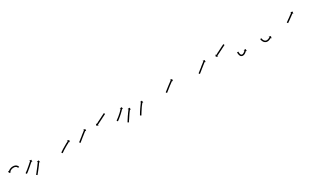

<svg xmlns="http://www.w3.org/2000/svg" viewBox="211 -1428 4190 2606"><g transform="rotate(-30 2306.0 -125.5)"><path d="M215 -208Q215 -208 215 -207.5Q215 -207 215 -207Q215 -207 215.5 -207Q216 -207 216 -207Q215 -208 215 -210Q215 -210 215 -210Q215 -210 215 -210Q215 -210 215 -209.5Q215 -209 215 -209Q214 -212 213 -215Q213 -215 213 -215Q213 -215 213 -215Q213 -214 213 -214Q213 -214 213 -214Q211 -218 209 -221Q209 -221 209 -221Q209 -221 209 -221Q209 -221 209 -221Q209 -221 209 -221Q206 -224 202 -228Q202 -228 202 -228Q202 -228 202 -228Q202 -227 202 -227Q202 -227 202 -227Q198 -231 192 -233Q192 -233 192.5 -233Q193 -233 193 -233Q193 -233 193 -233Q193 -233 193 -233Q187 -235 181 -237Q181 -237 181 -237Q181 -237 181 -237Q181 -237 181 -237Q181 -237 181 -237Q175 -238 168 -239Q168 -239 168 -239Q168 -239 168 -238Q168 -238 168 -238Q168 -238 168 -238Q161 -239 154 -238Q154 -238 154 -238Q154 -238 154 -238Q154 -238 154 -238Q154 -238 154 -238Q147 -237 140 -236Q140 -236 140 -236Q140 -236 141 -236Q141 -236 141 -236Q141 -236 141 -236Q134 -234 128 -232Q128 -232 128 -232Q128 -232 129 -232Q129 -232 129 -232Q129 -232 129 -232Q123 -229 118 -227Q118 -227 118 -227Q118 -227 118 -227Q118 -227 118 -227Q118 -227 118 -227Q114 -224 110 -222Q110 -222 110 -222Q110 -222 110 -222Q110 -222 110 -222Q110 -222 110 -222Q107 -220 104 -217Q104 -217 104 -217Q104 -217 104 -218Q104 -218 104 -218Q104 -218 104 -218Q102 -216 100 -214Q100 -214 100 -214Q100 -214 100 -214Q100 -214 100 -214Q100 -214 100 -214Q99 -214 99 -213L107 -203L75 -206L77 -238L86 -228Q86 -229 87 -230Q87 -230 87 -230Q87 -230 87 -230Q87 -230 87 -230Q87 -230 87 -230Q89 -231 92 -233Q92 -233 92 -233Q92 -233 92 -233Q92 -233 92 -233Q92 -233 92 -233Q95 -236 99 -238Q99 -238 99 -238Q99 -238 99 -239Q99 -239 99 -239Q99 -239 99 -239Q103 -242 109 -244Q109 -244 109 -244Q109 -244 109 -245Q109 -245 109 -245Q109 -245 109 -245Q115 -248 121 -250Q121 -250 121 -250Q121 -250 121 -250Q121 -250 121 -250Q121 -250 121 -250Q128 -253 135 -255Q135 -255 135.5 -255Q136 -255 136 -255Q136 -255 136 -255Q136 -255 136 -255Q144 -257 152 -258Q152 -258 152 -258Q152 -258 152 -258Q152 -258 152 -258Q152 -258 152 -258Q160 -259 168 -258Q168 -258 168 -258Q168 -258 169 -258Q169 -258 169 -258Q169 -258 169 -258Q177 -258 185 -257Q185 -257 185 -257Q185 -257 185 -257Q186 -256 186 -256Q186 -256 186 -256Q194 -254 201 -251Q201 -251 201 -251Q201 -251 201 -251Q201 -251 201 -251Q201 -251 201 -251Q208 -248 214 -244Q214 -244 214 -243.5Q214 -243 214 -243Q214 -243 214.5 -243Q215 -243 215 -243Q220 -239 224 -234Q224 -234 224 -234Q224 -234 224 -234Q224 -233 224 -233Q224 -233 224 -233Q228 -229 231 -224Q231 -224 231 -224Q231 -224 231 -224Q231 -224 231 -223.5Q231 -223 231 -223Q233 -219 234 -215Q234 -215 234 -215Q234 -215 234 -215Q234 -215 234 -215Q234 -215 234 -215Q235 -212 235 -209Q235 -209 235 -209Q235 -209 235 -209Q235 -209 235 -209Q235 -209 235 -209Q235 -208 235 -207H216Q215 -207 215 -208Z M270 -92Q272 -94 274 -96Q277 -98 281 -101Q285 -104 290 -107Q290 -107 290 -107Q290 -107 290 -107Q290 -107 290 -107Q290 -107 290 -107Q295 -111 300 -115Q300 -115 300 -115Q300 -115 300 -115Q300 -115 300 -115Q300 -115 300 -115Q306 -120 312 -124Q318 -129 324 -134Q330 -139 336 -145Q343 -150 349 -155Q355 -161 361 -166Q366 -171 372 -176Q377 -180 382 -185Q384 -186 386 -188Q388 -190 390 -192Q394 -195 397 -198Q399 -200 401 -202Q402 -202 403 -203L394 -213L427 -211L425 -178L416 -188Q415 -187 414 -187Q413 -185 410 -183Q407 -180 404 -177Q402 -175 399.5 -173Q397 -171 395 -170Q390 -165 385 -161Q380 -156 374 -151Q368 -145 362 -140Q356 -135 349 -130V-129Q343 -124 337 -119Q330 -114 324 -109Q318 -104 313 -99Q313 -99 313 -99Q313 -99 313 -99Q313 -99 313 -99Q313 -99 313 -99Q307 -95 302 -91Q302 -91 302 -91Q302 -91 302 -91Q302 -91 302 -91Q302 -91 302 -91Q297 -88 293 -84Q289 -82 286 -79Q283 -77 281 -76Q280 -75 279 -75L268 -91Q269 -92 270 -92ZM382 -3Q383 -4 385 -7Q388 -10 391 -14Q394 -18 398 -22Q402 -28 406 -33Q410 -39 415 -45Q420 -51 425 -57Q430 -64 435 -70Q440 -77 445 -83Q450 -90 455 -96Q459 -102 463 -108Q468 -113 471 -118Q471 -118 471 -118Q471 -118 471 -118Q471 -118 471 -118Q471 -118 471 -118Q475 -123 478 -127Q480 -131 483 -135Q485 -137 486 -139Q487 -140 487 -141L477 -149L509 -154L514 -121L503 -129Q503 -128 502 -128Q501 -126 499 -123Q497 -120 494 -116Q491 -112 487 -107Q487 -107 487 -107Q487 -107 487 -107Q487 -107 487 -107Q487 -107 487 -107Q484 -102 480 -96Q475 -90 471 -84Q466 -78 461 -71Q456 -65 451 -58Q446 -51 441 -45Q436 -39 431 -32Q426 -26 422 -21Q417 -15 413 -10Q410 -5 406 -1Q403 3 401 6Q399 8 397 10Q397 11 396 12L380 -1Q381 -2 382 -3Z M830 -93Q832 -94 834 -96Q838 -98 842 -101Q846 -104 851 -107Q857 -111 863 -115Q869 -119 875 -123Q882 -127 889 -131Q896 -136 904 -140Q911 -144 918 -148Q925 -152 932 -156Q939 -160 945 -164Q951 -167 957 -170Q962 -173 967 -175Q969 -177 971 -178Q973 -179 975 -180Q978 -181 980 -182Q981 -183 981 -183L975 -195L1007 -185L997 -154L991 -166Q990 -165 989 -165Q987 -164 984 -162Q982 -161 980.5 -160Q979 -159 977 -158Q972 -155 967 -152Q961 -149 955 -146Q948 -142 942 -139Q935 -135 928 -131Q921 -127 914 -123Q907 -118 900 -114Q893 -110 886 -106Q880 -102 873 -98Q868 -94 862 -90Q857 -87 853 -84Q849 -82 846 -79Q843 -77 841 -76Q840 -75 839 -75L828 -91Q829 -92 830 -93Z M1109 -92Q1109 -92 1108.5 -92Q1108 -92 1108 -92Q1108 -92 1108 -92Q1108 -92 1108 -92Q1110 -94 1113 -95Q1113 -95 1113 -95Q1113 -95 1113 -95Q1113 -95 1113 -95Q1113 -95 1113 -95Q1116 -98 1119 -101Q1123 -104 1128 -107Q1133 -111 1139 -116Q1144 -120 1150 -125Q1153 -128 1156.5 -130.5Q1160 -133 1163 -135Q1169 -141 1176 -145Q1182 -151 1188 -156Q1195 -161 1201 -166Q1207 -171 1213 -175Q1218 -179 1223 -183Q1228 -187 1232 -190Q1236 -193 1239 -196Q1242 -198 1244 -199Q1245 -200 1246 -200L1238 -211L1270 -206L1266 -174L1258 -184Q1257 -184 1256 -183Q1254 -182 1252 -180Q1248 -177 1245 -175Q1240 -171 1236 -168Q1231 -164 1225 -159Q1219 -155 1213 -150Q1207 -145 1201 -140Q1195 -135 1188 -130Q1182 -125 1175 -120Q1172 -117 1169 -114.5Q1166 -112 1163 -110Q1156 -104 1151 -100Q1145 -96 1141 -92Q1136 -88 1132 -85Q1128 -82 1125 -79Q1125 -79 1125 -79Q1125 -79 1125 -79Q1125 -79 1125 -79Q1125 -79 1125 -79Q1122 -77 1120 -76Q1120 -76 1120 -76Q1120 -76 1120 -76Q1120 -76 1120 -76Q1120 -76 1120 -76Q1119 -75 1118 -75L1107 -91Q1108 -92 1109 -92ZM1603 -248Q1602 -247 1600.5 -246.5Q1599 -246 1598 -245Q1596 -244 1594 -243Q1592 -242 1590 -242Q1588 -240 1585.5 -239Q1583 -238 1580 -236Q1577 -235 1574 -233.5Q1571 -232 1568 -230Q1565 -229 1561.5 -227Q1558 -225 1555 -224Q1551 -222 1547.5 -220Q1544 -218 1541 -216Q1537 -215 1533.5 -213Q1530 -211 1526 -209Q1522 -207 1518.5 -205Q1515 -203 1511 -202Q1505 -199 1497 -194Q1493 -193 1490 -191Q1487 -189 1483 -188Q1480 -186 1477.5 -184.5Q1475 -183 1472 -182Q1469 -180 1466.5 -179Q1464 -178 1461 -177Q1459 -175 1454 -173Q1450 -171 1449 -170Q1448 -170 1447 -169L1453 -157L1422 -168L1432 -199L1438 -187Q1438 -187 1438.5 -187.5Q1439 -188 1440 -188Q1441 -189 1445 -190Q1448 -192 1452 -194Q1456 -196 1463 -199Q1466 -201 1468.5 -202.5Q1471 -204 1474 -206Q1478 -207 1481 -209Q1484 -211 1488 -212Q1491 -214 1495 -216Q1499 -218 1502 -219Q1506 -221 1509.5 -223Q1513 -225 1517 -227Q1521 -229 1524.5 -230.5Q1528 -232 1532 -234Q1535 -236 1538.5 -238Q1542 -240 1546 -242Q1549 -243 1552.5 -245Q1556 -247 1559 -248Q1562 -250 1565 -251.5Q1568 -253 1571 -254Q1574 -256 1576.5 -257Q1579 -258 1581 -259Q1583 -260 1585 -261Q1587 -262 1589 -263Q1590 -264 1591.5 -264.5Q1593 -265 1594 -266Q1595 -266 1595 -266Q1595 -266 1596 -267L1605 -249Q1604 -249 1604 -248.5Q1604 -248 1603 -248Z M1696 -92Q1698 -94 1700 -96Q1703 -98 1707 -101Q1711 -104 1716 -107Q1716 -107 1716 -107Q1716 -107 1716 -107Q1716 -107 1716 -107Q1716 -107 1716 -107Q1721 -111 1726 -115Q1726 -115 1726 -115Q1726 -115 1726 -115Q1726 -115 1726 -115Q1726 -115 1726 -115Q1732 -120 1738 -124Q1738 -124 1738 -124Q1738 -124 1738 -124Q1738 -124 1738 -124Q1738 -124 1738 -124Q1744 -129 1750 -134Q1750 -134 1750 -134Q1750 -134 1750 -134Q1750 -134 1750 -134Q1750 -134 1750 -134Q1756 -139 1762 -145Q1762 -145 1762 -145Q1762 -145 1762 -145Q1762 -145 1762 -145Q1762 -145 1762 -145Q1768 -150 1774 -155Q1774 -155 1774 -155Q1774 -155 1774 -155Q1774 -155 1774 -155Q1774 -155 1774 -155Q1780 -161 1786 -166Q1786 -166 1786 -166Q1786 -166 1786 -166Q1786 -166 1786 -166Q1786 -166 1786 -166Q1791 -171 1796 -176Q1796 -176 1796 -176Q1796 -176 1796 -176Q1796 -176 1796 -176Q1796 -176 1796 -176Q1801 -181 1805 -186Q1809 -190 1813 -194Q1816 -197 1819 -200Q1821 -202 1823 -204Q1823 -205 1824 -205L1814 -214L1847 -215L1848 -183L1839 -192Q1838 -191 1837 -190Q1836 -188 1834 -186H1833Q1831 -183 1827 -180Q1824 -176 1820 -172Q1815 -167 1810 -162Q1810 -162 1810 -162Q1810 -162 1810 -162Q1810 -162 1810 -162Q1810 -162 1810 -162Q1805 -157 1799 -152Q1799 -152 1799 -152Q1799 -152 1799 -152Q1799 -152 1799 -152Q1799 -152 1799 -152Q1794 -146 1788 -141Q1788 -141 1788 -141Q1788 -141 1788 -141Q1788 -141 1788 -141Q1788 -141 1788 -141Q1782 -135 1775 -130Q1775 -130 1775 -130Q1775 -130 1775 -130Q1775 -130 1775 -130Q1775 -130 1775 -130Q1769 -124 1763 -119Q1763 -119 1763 -119Q1763 -119 1763 -119Q1763 -119 1763 -119Q1763 -119 1763 -119Q1757 -114 1750 -109Q1750 -109 1750 -109Q1750 -109 1750 -109Q1750 -109 1750 -109Q1750 -109 1750 -109Q1744 -104 1739 -99Q1739 -99 1739 -99Q1739 -99 1739 -99Q1739 -99 1739 -99Q1739 -99 1739 -99Q1733 -95 1728 -91Q1728 -91 1728 -91Q1728 -91 1728 -91Q1728 -91 1728 -91Q1728 -91 1728 -91Q1723 -88 1719 -84Q1715 -82 1712 -79Q1709 -77 1707 -76Q1706 -75 1705 -75L1694 -91Q1695 -92 1696 -92ZM1812 0Q1813 -1 1815 -4Q1817 -7 1820 -11Q1822 -15 1826 -21Q1829 -25 1833 -32Q1837 -38 1841 -44Q1846 -51 1850 -58Q1855 -65 1859 -72Q1864 -79 1869 -85Q1873 -92 1878 -99Q1883 -105 1887 -111Q1891 -117 1895 -122Q1899 -127 1902 -131Q1905 -135 1908 -138Q1910 -141 1911 -143Q1912 -144 1912 -144L1902 -153L1935 -156L1938 -123L1928 -132Q1927 -131 1927 -130Q1925 -128 1923 -126Q1921 -123 1918 -119Q1915 -115 1911 -110Q1907 -105 1903 -99Q1899 -93 1894 -87Q1890 -81 1885 -74Q1881 -67 1876 -60Q1871 -54 1867 -47Q1862 -40 1858 -33Q1854 -28 1850 -21Q1845 -14 1842 -10Q1839 -4 1836 0Q1834 4 1831 7Q1830 10 1828 12Q1828 13 1827 13L1811 2Q1811 1 1812 0ZM2006 4Q2007 2 2009 -1Q2011 -4 2013 -9Q2016 -13 2019 -18Q2023 -24 2026 -30Q2030 -36 2034 -43Q2039 -49 2043 -56Q2048 -63 2052 -70Q2057 -77 2062 -84Q2066 -91 2071 -97Q2076 -104 2080 -109V-110Q2084 -115 2088 -120Q2092 -125 2095 -130Q2098 -133 2101 -137Q2103 -139 2104 -141Q2105 -142 2105 -143L2095 -151L2128 -155L2131 -122L2121 -130Q2120 -129 2120 -129Q2118 -127 2116 -124Q2114 -121 2111 -117Q2108 -113 2104 -108Q2100 -103 2096 -98Q2092 -92 2087 -86Q2083 -79 2078 -73Q2074 -66 2069 -59Q2064 -52 2060 -45Q2055 -38 2051 -32Q2047 -25 2043 -19Q2040 -13 2036 -8Q2033 -3 2030 2Q2028 6 2026 9Q2024 12 2023 14Q2022 15 2022 16L2005 6Q2005 5 2006 4Z M2466 -92Q2467 -94 2470 -96Q2470 -96 2470 -96Q2470 -96 2470 -96Q2470 -96 2470 -96Q2470 -96 2470 -96Q2473 -98 2477 -101Q2477 -101 2477 -101Q2477 -101 2477 -101Q2477 -101 2477 -101Q2477 -101 2477 -101Q2481 -104 2485 -107Q2490 -111 2496 -116Q2501 -120 2507 -125Q2511 -127 2514 -129.5Q2517 -132 2520 -135Q2527 -140 2533 -145Q2540 -150 2546 -155Q2553 -160 2559 -165Q2565 -170 2571 -174Q2577 -179 2582 -182Q2587 -186 2591 -189Q2595 -192 2598 -194H2599Q2601 -196 2603 -197V-198Q2604 -198 2605 -199L2597 -210L2630 -204L2624 -171L2616 -182Q2615 -182 2615 -181Q2613 -180 2610 -178Q2607 -176 2603 -173Q2599 -170 2594 -166Q2589 -162 2583 -158Q2577 -154 2571 -149Q2565 -145 2558 -140Q2552 -135 2545 -129Q2539 -124 2532 -119Q2529 -117 2526 -114.5Q2523 -112 2520 -109Q2514 -104 2508 -100Q2503 -95 2498 -92Q2493 -88 2489 -85Q2489 -85 2489 -85Q2489 -85 2489 -85Q2489 -85 2489 -85Q2489 -85 2489 -85Q2485 -82 2482 -79Q2482 -79 2482 -79Q2482 -79 2482 -79Q2482 -79 2482 -79Q2482 -79 2482 -79Q2479 -77 2477 -76Q2476 -75 2475 -75L2464 -91Q2465 -92 2466 -92Z M2981 -92Q2981 -92 2980.5 -92Q2980 -92 2980 -92Q2980 -92 2980 -92Q2980 -92 2980 -92Q2982 -94 2985 -95Q2985 -95 2985 -95Q2985 -95 2985 -95Q2985 -95 2985 -95Q2985 -95 2985 -95Q2988 -98 2991 -101Q2995 -104 3000 -107Q3005 -111 3011 -116Q3016 -120 3022 -125Q3025 -128 3028.5 -130.5Q3032 -133 3035 -135Q3041 -141 3048 -145Q3054 -151 3060 -156Q3067 -161 3073 -166Q3079 -171 3085 -175Q3090 -179 3095 -183Q3100 -187 3104 -190Q3108 -193 3111 -196Q3114 -198 3116 -199Q3117 -200 3118 -200L3110 -211L3142 -206L3138 -174L3130 -184Q3129 -184 3128 -183Q3126 -182 3124 -180Q3120 -177 3117 -175Q3112 -171 3108 -168Q3103 -164 3097 -159Q3091 -155 3085 -150Q3079 -145 3073 -140Q3067 -135 3060 -130Q3054 -125 3047 -120Q3044 -117 3041 -114.5Q3038 -112 3035 -110Q3028 -104 3023 -100Q3017 -96 3013 -92Q3008 -88 3004 -85Q3000 -82 2997 -79Q2997 -79 2997 -79Q2997 -79 2997 -79Q2997 -79 2997 -79Q2997 -79 2997 -79Q2994 -77 2992 -76Q2992 -76 2992 -76Q2992 -76 2992 -76Q2992 -76 2992 -76Q2992 -76 2992 -76Q2991 -75 2990 -75L2979 -91Q2980 -92 2981 -92ZM3475 -248Q3474 -247 3472.5 -246.5Q3471 -246 3470 -245Q3468 -244 3466 -243Q3464 -242 3462 -242Q3460 -240 3457.5 -239Q3455 -238 3452 -236Q3449 -235 3446 -233.5Q3443 -232 3440 -230Q3437 -229 3433.5 -227Q3430 -225 3427 -224Q3423 -222 3419.5 -220Q3416 -218 3413 -216Q3409 -215 3405.5 -213Q3402 -211 3398 -209Q3394 -207 3390.5 -205Q3387 -203 3383 -202Q3377 -199 3369 -194Q3365 -193 3362 -191Q3359 -189 3355 -188Q3352 -186 3349.5 -184.5Q3347 -183 3344 -182Q3341 -180 3338.5 -179Q3336 -178 3333 -177Q3331 -175 3326 -173Q3322 -171 3321 -170Q3320 -170 3319 -169L3325 -157L3294 -168L3304 -199L3310 -187Q3310 -187 3310.5 -187.5Q3311 -188 3312 -188Q3313 -189 3317 -190Q3320 -192 3324 -194Q3328 -196 3335 -199Q3338 -201 3340.5 -202.5Q3343 -204 3346 -206Q3350 -207 3353 -209Q3356 -211 3360 -212Q3363 -214 3367 -216Q3371 -218 3374 -219Q3378 -221 3381.5 -223Q3385 -225 3389 -227Q3393 -229 3396.5 -230.5Q3400 -232 3404 -234Q3407 -236 3410.5 -238Q3414 -240 3418 -242Q3421 -243 3424.5 -245Q3428 -247 3431 -248Q3434 -250 3437 -251.5Q3440 -253 3443 -254Q3446 -256 3448.5 -257Q3451 -258 3453 -259Q3455 -260 3457 -261Q3459 -262 3461 -263Q3462 -264 3463.5 -264.5Q3465 -265 3466 -266Q3467 -266 3467 -266Q3467 -266 3468 -267L3477 -249Q3476 -249 3476 -248.5Q3476 -248 3475 -248Z M3594 -75Q3594 -75 3594 -75Q3594 -75 3594 -75Q3594 -75 3594 -75Q3594 -75 3594 -75Q3594 -73 3594 -70Q3594 -70 3594 -70Q3594 -70 3594 -70Q3594 -70 3594 -70Q3594 -70 3594 -70Q3594 -66 3594 -62Q3594 -62 3594 -62Q3594 -62 3594 -62Q3594 -62 3594 -62Q3594 -62 3594 -62Q3594 -57 3595 -52Q3595 -52 3595 -52Q3595 -52 3595 -52Q3595 -52 3595 -52Q3595 -52 3595 -52Q3596 -46 3597 -40Q3597 -40 3597 -40.5Q3597 -41 3597 -41Q3597 -41 3597 -41Q3597 -41 3597 -41Q3599 -35 3601 -30Q3601 -30 3601 -30Q3601 -30 3601 -30Q3601 -30 3601 -30Q3601 -30 3601 -30Q3603 -25 3607 -22Q3607 -22 3606 -22Q3606 -23 3606 -23Q3609 -20 3614 -18Q3614 -18 3614 -19Q3613 -19 3613 -19Q3619 -18 3625 -18Q3625 -18 3625 -17Q3624 -17 3624 -17Q3629 -18 3635 -20Q3635 -20 3635 -20Q3635 -20 3635 -20Q3635 -20 3634.5 -20Q3634 -20 3634 -20Q3640 -22 3645 -25Q3645 -25 3645 -25Q3645 -25 3645 -25Q3645 -25 3645 -25Q3645 -25 3645 -25Q3650 -28 3655 -32Q3655 -32 3655 -32Q3655 -32 3655 -32Q3655 -32 3655 -31.5Q3655 -31 3655 -31Q3659 -35 3663 -38Q3663 -38 3663 -38Q3663 -38 3663 -38Q3663 -38 3663 -38Q3663 -38 3663 -38Q3666 -41 3669 -43Q3669 -43 3669 -43Q3669 -43 3669 -43Q3669 -43 3669 -43Q3669 -43 3669 -43Q3671 -45 3673 -47Q3673 -48 3674 -48L3665 -58L3698 -57L3697 -24L3688 -34Q3687 -33 3687 -32Q3685 -31 3682 -29Q3682 -29 3682 -29Q3682 -29 3682 -29Q3682 -29 3682 -29Q3682 -29 3682 -29Q3679 -26 3676 -23Q3676 -23 3676 -23Q3676 -23 3676 -23Q3676 -23 3676 -23Q3676 -23 3676 -23Q3672 -19 3667 -16Q3667 -16 3667 -16Q3667 -16 3667 -16Q3667 -16 3667 -15.5Q3667 -15 3667 -15Q3661 -12 3656 -8Q3656 -8 3656 -8Q3656 -8 3656 -8Q3656 -8 3655.5 -8Q3655 -8 3655 -8Q3649 -4 3642 -1Q3642 -1 3642 -1Q3642 -1 3642 -1Q3642 -1 3641.5 -1Q3641 -1 3641 -1Q3634 2 3626 2Q3626 2 3626 2Q3625 2 3625 2Q3616 2 3609 1Q3609 1 3608 1Q3608 1 3608 1Q3600 -2 3594 -7Q3594 -7 3593 -8Q3592 -8 3592 -8Q3587 -14 3583 -21Q3583 -21 3583 -21Q3583 -21 3583 -21Q3583 -21 3583 -21.5Q3583 -22 3583 -22Q3580 -28 3578 -35Q3578 -35 3578 -35.5Q3578 -36 3578 -36Q3578 -36 3578 -36Q3578 -36 3578 -36Q3576 -42 3575 -49Q3575 -49 3575 -49Q3575 -49 3575 -49Q3575 -49 3575 -49Q3575 -49 3575 -49Q3574 -55 3574 -60Q3574 -60 3574 -60Q3574 -60 3574 -61Q3574 -61 3574 -61Q3574 -61 3574 -61Q3574 -65 3574 -69Q3574 -69 3574 -69Q3574 -69 3574 -69Q3574 -69 3574 -69Q3574 -69 3574 -69Q3574 -73 3574 -75Q3574 -75 3574 -75Q3574 -75 3574 -75Q3574 -75 3574 -75Q3574 -75 3574 -75Q3574 -76 3574 -77H3593Q3594 -76 3594 -75Z M3957 -75Q3957 -75 3957 -75.5Q3957 -76 3957 -76Q3957 -76 3957 -76Q3957 -76 3957 -76Q3957 -74 3957 -71Q3957 -71 3957 -71Q3957 -71 3957 -71Q3957 -71 3957 -71.5Q3957 -72 3957 -72Q3957 -68 3958 -64Q3958 -64 3958 -64Q3958 -64 3958 -65Q3958 -65 3958 -65Q3958 -65 3958 -65Q3959 -60 3961 -55Q3961 -55 3961 -55.5Q3961 -56 3960 -56Q3960 -56 3960 -56Q3960 -56 3960 -56Q3962 -51 3965 -45Q3965 -45 3965 -45.5Q3965 -46 3965 -46Q3965 -46 3965 -46Q3965 -46 3965 -46Q3968 -40 3971 -35Q3971 -35 3971 -35.5Q3971 -36 3971 -36Q3971 -36 3971 -36Q3971 -36 3971 -36Q3975 -31 3980 -27Q3980 -27 3979.5 -27Q3979 -27 3979 -27Q3979 -27 3979 -27Q3979 -27 3979 -27Q3984 -23 3990 -21Q3990 -21 3989.5 -21Q3989 -21 3989 -21Q3989 -21 3989 -21Q3989 -21 3989 -21Q3995 -19 4001 -18Q4001 -18 4000.5 -18Q4000 -18 4000 -18Q4000 -18 4000 -18Q4000 -18 4000 -18Q4006 -17 4012 -18Q4012 -18 4012 -18Q4012 -18 4012 -18Q4012 -18 4012 -18Q4012 -18 4012 -18Q4018 -19 4024 -20Q4024 -20 4024 -20Q4024 -20 4024 -20Q4024 -20 4024 -20Q4024 -20 4024 -20Q4029 -22 4035 -24Q4035 -24 4035 -24Q4035 -24 4035 -24Q4035 -24 4035 -24Q4035 -24 4035 -24Q4040 -26 4044 -28Q4044 -28 4044 -28Q4044 -28 4044 -28Q4044 -28 4044 -28Q4044 -28 4044 -28Q4048 -30 4051 -32Q4051 -32 4051 -32Q4051 -32 4051 -32Q4051 -32 4051 -32Q4051 -32 4051 -32Q4054 -33 4056 -35Q4056 -35 4056 -35Q4056 -35 4056 -35Q4056 -35 4056 -34.5Q4056 -34 4056 -34Q4057 -35 4058 -35L4051 -47L4083 -38L4074 -6L4067 -18Q4067 -18 4066 -17Q4066 -17 4066 -17Q4066 -17 4066 -17Q4066 -17 4066 -17Q4066 -17 4066 -17Q4063 -16 4061 -14Q4061 -14 4061 -14Q4061 -14 4061 -14Q4061 -14 4061 -14Q4061 -14 4061 -14Q4057 -12 4053 -10Q4053 -10 4053 -10Q4053 -10 4053 -10Q4053 -10 4053 -10Q4053 -10 4053 -10Q4048 -8 4042 -6Q4042 -6 4042 -6Q4042 -6 4042 -6Q4042 -6 4042 -6Q4042 -6 4042 -6Q4036 -3 4030 -1Q4030 -1 4029.5 -1Q4029 -1 4029 -1Q4029 -1 4029 -1Q4029 -1 4029 -1Q4022 1 4015 2Q4015 2 4014.5 2Q4014 2 4014 2Q4014 2 4014 2Q4014 2 4014 2Q4006 3 3998 2Q3998 2 3998 2Q3998 2 3998 2Q3998 2 3997.5 2Q3997 2 3997 2Q3989 1 3982 -2Q3982 -2 3981.5 -2Q3981 -2 3981 -2Q3981 -3 3981 -3Q3981 -3 3981 -3Q3974 -6 3967 -11Q3967 -11 3967 -11Q3967 -11 3967 -12Q3967 -12 3966.5 -12Q3966 -12 3966 -12Q3960 -17 3955 -23Q3955 -23 3955 -23Q3955 -23 3955 -23Q3955 -24 3955 -24Q3955 -24 3955 -24Q3951 -30 3947 -36Q3947 -36 3947 -36Q3947 -36 3947 -36Q3947 -37 3947 -37Q3947 -37 3947 -37Q3944 -43 3942 -49Q3942 -49 3942 -49Q3942 -49 3942 -49Q3942 -49 3942 -49Q3942 -49 3942 -49Q3940 -55 3938 -60Q3938 -60 3938 -60Q3938 -60 3938 -60Q3938 -60 3938 -60Q3938 -60 3938 -60Q3937 -65 3937 -69Q3937 -69 3937 -69Q3937 -69 3937 -69Q3937 -69 3937 -69Q3937 -69 3937 -69Q3937 -72 3937 -75Q3937 -75 3937 -75Q3937 -75 3937 -75Q3937 -75 3937 -75Q3937 -75 3937 -75Q3937 -76 3937 -77H3956Q3957 -76 3957 -75Z M4362 -91Q4364 -92 4366 -94Q4368 -95 4372 -98Q4376 -101 4379 -103Q4384 -106 4388 -109Q4393 -113 4398 -117Q4404 -120 4409 -124Q4414 -128 4420 -132Q4425 -136 4431 -140Q4436 -144 4441 -148Q4446 -151 4451 -155Q4456 -158 4460 -161Q4464 -164 4467 -167Q4471 -169 4473 -171Q4475 -173 4477 -174Q4477 -174 4478 -175L4470 -185L4503 -181L4498 -148L4490 -159Q4490 -158 4489 -158Q4487 -156 4485 -155Q4482 -153 4479 -151Q4476 -148 4472 -145Q4468 -142 4463 -139Q4458 -135 4453 -131Q4448 -128 4443 -124Q4437 -120 4432 -116Q4426 -112 4421 -108Q4415 -104 4410 -100Q4405 -97 4400 -93Q4395 -90 4391 -87Q4388 -84 4383 -81Q4380 -79 4378 -77Q4375 -76 4374 -75Q4373 -74 4372 -74L4361 -90Q4362 -90 4362 -91Z"/></g></svg>

Font: FRB American Cursive Just Arrows
Style: Italic
Weight: 400
Italic angle: -25°
Version: Version 2.0;Modular Font Editor K font №1